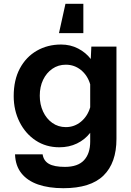

<svg xmlns="http://www.w3.org/2000/svg" viewBox="-20 -799 690 1009"><path d="M457 -489 460 -554H592V-69Q592 57 524 123.5Q456 190 313 190Q236 190 180 170.5Q124 151 92.5 111.5Q61 72 59 12H204Q209 46 237 62Q265 78 321 78Q389 78 421.5 43Q454 8 454 -55V-101Q426 -65 384.5 -45Q343 -25 292 -25Q222 -25 168 -60.5Q114 -96 83 -157.5Q52 -219 52 -294Q52 -379 84.5 -439.5Q117 -500 173.5 -532.5Q230 -565 301 -565Q350 -565 390.5 -544Q431 -523 457 -489ZM326 -131Q371 -131 405.5 -159.5Q440 -188 454 -235V-356Q440 -403 405.5 -431Q371 -459 326 -459Q286 -459 255 -437.5Q224 -416 206.5 -379.5Q189 -343 189 -296Q189 -250 206.5 -212.5Q224 -175 255 -153Q286 -131 326 -131ZM418 -779V-625H290L324 -779Z"/></svg>

Font: Azeret Mono Thin SemiBold
Style: Regular
Weight: 600
Version: Version 1.002